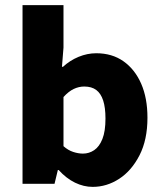

<svg xmlns="http://www.w3.org/2000/svg" viewBox="-20 -718 640 750"><path d="M342 12Q307 12 273 -4.5Q239 -21 209 -54H206L193 0H68V-698H228V-532L222 -457H226Q253 -482 287 -496Q321 -510 356 -510Q418 -510 462.5 -478.5Q507 -447 531.5 -391Q556 -335 556 -258Q556 -172 525 -111.5Q494 -51 445.5 -19.5Q397 12 342 12ZM304 -118Q328 -118 348 -131.5Q368 -145 380 -175Q392 -205 392 -255Q392 -298 383 -325.5Q374 -353 356 -366.5Q338 -380 309 -380Q288 -380 268 -370.5Q248 -361 228 -339V-147Q246 -131 266 -124.5Q286 -118 304 -118Z"/></svg>

Font: Source Code Pro ExtraLight ExtraBold
Style: Regular
Weight: 800
Monospace: yes
Version: Version 1.018;hotconv 1.0.116;makeotfexe 2.5.65601